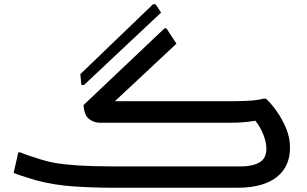

<svg xmlns="http://www.w3.org/2000/svg" viewBox="-20 -881 1439 901"><path d="M486 -375 467 -406H1060Q1101 -406 1143.5 -408Q1186 -410 1216 -418H1228Q1253 -395 1278.5 -359Q1304 -323 1322.5 -279Q1341 -235 1341 -187Q1341 -147 1327 -113Q1313 -79 1283 -53.5Q1253 -28 1206 -14Q1159 0 1094 0H511Q421 0 328.5 -6Q236 -12 148 -35Q129 -41 110 -47Q91 -53 74 -58.5Q57 -64 44 -70L66 -166H75Q86 -161 106 -154Q126 -147 146 -141Q166 -135 177 -131Q226 -116 288 -109.5Q350 -103 418.5 -101.5Q487 -100 551 -100H1110Q1164 -100 1197 -118.5Q1230 -137 1230 -183Q1230 -219 1210.5 -262Q1191 -305 1157 -338L1212 -321Q1179 -314 1156 -311Q1133 -308 1110 -306.5Q1087 -305 1053 -305H449Q421 -305 398 -322.5Q375 -340 372 -388L752 -748H761L808 -676ZM357 -533 698 -861H710L736 -822L374 -482H362Z"/></svg>

Font: Kufam Medium
Style: Italic
Weight: 500
Italic angle: -11°
Designer: Artur Schmal
Foundry: Original Type
Version: Version 1.301; ttfautohint (v1.8.3)